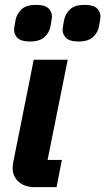

<svg xmlns="http://www.w3.org/2000/svg" viewBox="-20 -771 434 791"><path d="M213 0H122Q82 0 57 -22Q32 -44 32 -80Q32 -86 33 -92Q34 -98 35 -105L119 -525H259L176 -112H235ZM303 -600Q268 -600 253 -614Q238 -628 238 -648Q238 -653 239.5 -662Q241 -671 244 -688Q249 -714 268.5 -732.5Q288 -751 329 -751Q364 -751 379 -737Q394 -723 394 -703Q394 -698 392.5 -689Q391 -680 388 -663Q384 -638 364 -619Q344 -600 303 -600ZM103 -600Q68 -600 53 -614Q38 -628 38 -648Q38 -653 39.5 -662Q41 -671 44 -688Q49 -714 68.5 -732.5Q88 -751 129 -751Q164 -751 179 -737Q194 -723 194 -703Q194 -698 192.5 -689Q191 -680 188 -663Q184 -638 164 -619Q144 -600 103 -600Z"/></svg>

Font: IBM Plex Sans
Style: Bold Italic
Weight: 700
Italic angle: -11.31°
Designer: Mike Abbink, Paul van der Laan, Pieter van Rosmalen
Foundry: Bold Monday
Version: Version 3.201